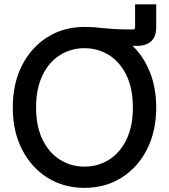

<svg xmlns="http://www.w3.org/2000/svg" viewBox="-20 -865 789 896"><path d="M374 11.7Q277.3 11.7 201.7 -35.6Q126 -83 82.8 -167.5Q39.6 -252 39.6 -363.3Q39.6 -475.1 82.8 -559.8Q126 -644.5 201.7 -691.9Q277.3 -739.3 374 -739.3Q402.3 -739.3 422.9 -737.5Q443.4 -735.8 465.1 -733.4Q486.8 -731 518.3 -729.2Q549.8 -727.5 600.1 -727.5Q610.4 -727.5 610.4 -737.8V-844.7H709V-737.8Q709 -693.8 685.5 -672.4Q662.1 -650.9 618.2 -650.9Q608.4 -650.9 598.6 -651.4Q650.4 -601.6 679.7 -527.8Q709 -454.1 709 -363.3Q709 -252 665.8 -167.5Q622.6 -83 546.9 -35.6Q471.2 11.7 374 11.7ZM374 -87.4Q437 -87.4 488.3 -119.4Q539.6 -151.4 569.8 -213.1Q600.1 -274.9 600.1 -363.3Q600.1 -452.1 569.8 -514.2Q539.6 -576.2 488.3 -608.2Q437 -640.1 374 -640.1Q311.5 -640.1 260.3 -608.2Q209 -576.2 178.7 -514.2Q148.4 -452.1 148.4 -363.3Q148.4 -274.9 178.7 -213.1Q209 -151.4 260.3 -119.4Q311.5 -87.4 374 -87.4Z"/></svg>

Font: Inter Display Medium
Style: Regular
Weight: 500
Designer: Rasmus Andersson
Foundry: rsms
Version: Version 4.001;git-9221beed3